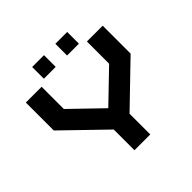

<svg xmlns="http://www.w3.org/2000/svg" viewBox="-204 -1023 1216 1216"><g transform="rotate(-45 404.0 -415.5)"><path d="M333 0V-185.5L60 -450V-700H201.5V-501L404 -305.5L607 -501V-700H748.5V-450L474.5 -185.5V0ZM455.5 -726V-831H561.5V-726ZM247.5 -726V-831H353.5V-726Z"/></g></svg>

Font: Tourney Expanded Black
Style: Regular
Weight: 900
Width: 7
Designer: Tyler Finck
Foundry: Etcetera Type Co
Version: Version 1.010; ttfautohint (v1.8.3)